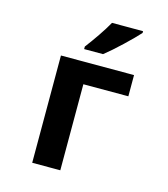

<svg xmlns="http://www.w3.org/2000/svg" viewBox="-113 -855 827 944"><g transform="rotate(15 300.0 -383.0)"><path d="M337 -606Q374 -635 423.5 -682Q473 -729 498 -757V-766H340Q321 -732 294 -692.5Q267 -653 241 -619V-606ZM282 0V-438H511V-546H139V0Z"/></g></svg>

Font: Noto Sans Mono UI
Style: Bold
Weight: 700
Designer: Monotype Design team
Foundry: Monotype Imaging Inc.
Version: 1.000